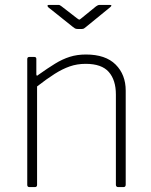

<svg xmlns="http://www.w3.org/2000/svg" viewBox="-20 -762 616 782"><path d="M100 0Q91 0 91 -9V-521Q91 -530 99 -530H120Q128 -530 128 -522V-460Q128 -455 130 -454Q132 -453 136 -457Q174 -484 204 -502.5Q234 -521 264 -530.5Q294 -540 330 -540Q410 -540 451 -499Q492 -458 492 -393V-10Q492 0 483 0H461Q457 0 454.5 -2.5Q452 -5 452 -9V-377Q452 -436 423 -469Q394 -502 329 -502Q294 -502 264 -491.5Q234 -481 202.5 -461Q171 -441 131 -410V-9Q131 0 122 0H100ZM371 -736Q375 -739 378.5 -740.5Q382 -742 386 -742H427Q440 -742 428 -732L330 -652Q327 -650 323.5 -647Q320 -644 314 -644H296Q289 -644 285 -646.5Q281 -649 276 -653L177 -732Q173 -736 173.5 -739Q174 -742 179 -742H216Q221 -742 223.5 -741Q226 -740 231 -736L293 -688Q301 -682 303 -682Q305 -682 312 -688Z"/></svg>

Font: Libre Franklin Thin
Style: Regular
Weight: 100
Designer: Pablo Impallari, Rodrigo Fuenzalida, Nhung Nguyen
Foundry: Impallari Type
Version: Version 3.000